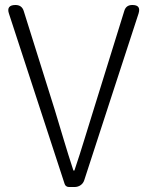

<svg xmlns="http://www.w3.org/2000/svg" viewBox="-20 -749 590 769"><path d="M427 -364 535 -695C542 -718 534 -729 510 -729C494 -729 483 -722 478 -706L355 -310C327 -222 308 -154 278 -66H274C245 -154 226 -222 199 -310L75 -705C70 -721 59 -729 42 -729C17 -729 8 -717 16 -694L239 -12C241 -5 248 0 256 0H276H279C297 0 313 -11 318 -29Z"/></svg>

Font: GenSenRounded2 TW L
Style: Regular
Weight: 300
Version: Version 2.100;PS 2.1;hotconv 16.6.51;makeotf.lib2.5.65220 DE